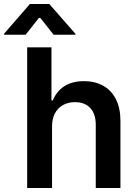

<svg xmlns="http://www.w3.org/2000/svg" viewBox="-77 -945 684 965"><path d="M184.6 0H59.6V-707H181.6V-440.4H188.5Q207.5 -486.8 246.8 -512Q286.1 -537.1 345.7 -537.1Q400.9 -537.1 442.1 -513.9Q483.4 -490.7 505.9 -445.8Q528.3 -400.9 528.3 -337.9V0H404.3V-318.4Q404.3 -372.6 376.7 -402.1Q349.1 -431.6 299.8 -431.6Q266.1 -431.6 240 -417.2Q213.9 -402.8 199.2 -375.5Q184.6 -348.1 184.6 -310.5ZM122.1 -859.4 51.8 -770.5H-56.6V-775.4L73.2 -924.8H170.9L301.8 -775.4V-770.5H192.4Z"/></svg>

Font: Pretendard JP SemiBold
Style: Regular
Weight: 600
Designer: Base glyphs from Inter by Rasmus Andersson; Hangeul glyphs from Noto Sans CJK(Source Han Sans) by Jang Soo-young and Kan
Foundry: Kil Hyung-jin
Version: Version 1.309